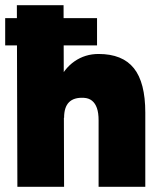

<svg xmlns="http://www.w3.org/2000/svg" viewBox="-20 -720 620 740"><path d="M0 -545V-650H354V-545ZM47 0 45 -700H225L227 0ZM360 0V-256L540 -286V0ZM360 -256Q360 -285 353.5 -303.5Q347 -322 334.5 -332Q322 -342 303 -343Q265 -345 246 -326Q227 -307 227 -266H178Q178 -345 202 -400Q226 -455 267 -483.5Q308 -512 360 -512Q452 -512 496 -457Q540 -402 540 -286Z"/></svg>

Font: Figtree Light Black
Style: Regular
Weight: 900
Version: Version 2.000